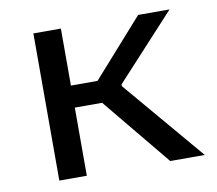

<svg xmlns="http://www.w3.org/2000/svg" viewBox="-63 -587 746 660"><g transform="rotate(-10 310.0 -257.0)"><path d="M93 0V-513.7H189V0ZM319 -314.7 260.3 -290.5 458.7 -513.7H568.3L361.2 -288.7V-282.2L600.7 0H480.2L268.8 -256.7L316 -237.8H167V-314.7Z"/></g></svg>

Font: Monaspace Neon Var ExtraLight
Style: Regular
Weight: 200
Designer: Riley Cran and the Lettermatic Team
Version: Version 1.200 (Monaspace Neon Var)